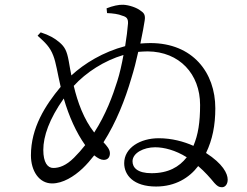

<svg xmlns="http://www.w3.org/2000/svg" viewBox="-20 -791 1040 807"><path d="M617 -63C557 -63 537 -87 537 -113C537 -148 584 -172 632 -172C669 -172 717 -160 765 -130C733 -89 687 -63 617 -63ZM473 -450C454 -389 425 -310 376 -234C332 -290 306 -362 290 -430C342 -487 418 -536 499 -560C492 -521 483 -481 473 -450ZM291 -128C258 -95 229 -85 204 -85C180 -85 162 -108 162 -161C162 -218 187 -291 248 -377C270 -301 301 -233 338 -181C324 -163 308 -145 291 -128ZM430 -736C454 -735 478 -732 494 -725C512 -720 519 -713 518 -692C516 -667 512 -633 506 -597C414 -573 334 -524 280 -474C276 -495 272 -515 269 -534C261 -578 252 -594 230 -613C210 -630 188 -643 151 -655L138 -641C170 -612 190 -594 204 -557C216 -526 221 -486 235 -426C170 -348 110 -254 110 -138C110 -73 144 -20 199 -20C244 -20 291 -49 327 -83C345 -100 361 -119 376 -138C391 -126 404 -119 416 -119C434 -119 442 -131 442 -147C442 -163 429 -178 415 -193C469 -278 506 -373 532 -462C543 -497 553 -536 561 -573C575 -574 588 -575 601 -575C734 -574 821 -480 821 -350C821 -277 813 -225 793 -178C753 -196 702 -210 647 -210C570 -210 502 -170 502 -105C502 -55 541 -7 636 -7C717 -7 776 -44 813 -93C841 -69 863 -44 881 -22C893 -9 900 -4 913 -4C926 -4 937 -16 937 -36C937 -62 916 -103 846 -148C873 -204 885 -264 885 -336C885 -486 790 -610 612 -610C598 -610 583 -609 570 -608C579 -652 586 -688 588 -704C592 -728 585 -737 571 -746C555 -759 522 -770 498 -771C480 -772 453 -766 428 -756Z"/></svg>

Font: Source Han Serif K
Style: Regular
Weight: 400
Designer: Ryoko NISHIZUKA 西塚涼子 (kana & ideographs); Frank Grießhammer (Latin, Greek & Cyrillic); Wenlong ZHANG 张文龙 (bopomofo); San
Foundry: Adobe Systems Incorporated
Version: Version 1.001;PS 1.001;hotconv 16.6.54;makeotf.lib2.5.65590